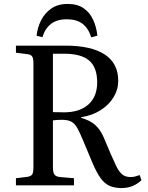

<svg xmlns="http://www.w3.org/2000/svg" viewBox="-20 -942 750 976"><path d="M598 14Q562 14 536.5 2.5Q511 -9 491 -37Q471 -65 450 -114L402 -229Q386 -267 373.5 -290Q361 -313 343.5 -323Q326 -333 294 -333Q267 -333 249 -330V-92Q249 -66 256.5 -55Q264 -44 286 -42L356 -36V0H61V-36L119 -43Q138 -46 144 -56Q150 -66 150 -94V-620Q150 -645 143.5 -655Q137 -665 117 -667L61 -674V-710H312Q444 -710 512.5 -665Q581 -620 581 -531Q581 -487 557.5 -448Q534 -409 491.5 -382Q449 -355 392 -346V-343Q436 -331 463 -307.5Q490 -284 507 -244L543 -159Q558 -125 570.5 -98.5Q583 -72 599.5 -57Q616 -42 644 -42Q655 -42 665.5 -44.5Q676 -47 690 -52L699 -26Q657 14 598 14ZM305 -371Q385 -371 429.5 -411Q474 -451 474 -523Q474 -599 433.5 -634Q393 -669 305 -669H249V-372Q268 -372 281 -371.5Q294 -371 305 -371ZM324 -922Q373 -922 404.5 -900.5Q436 -879 453 -842.5Q470 -806 475 -761L444 -752Q429 -799 399 -821.5Q369 -844 319 -844Q268 -844 237.5 -819Q207 -794 196 -753L166 -760Q170 -801 188.5 -838Q207 -875 240.5 -898.5Q274 -922 324 -922Z"/></svg>

Font: Literata 36pt
Style: Regular
Weight: 400
Designer: Latin by Veronika Burian and Jose Scaglione. Greek by Irene Vlachou. Cyrillic by Vera Evstafieva.
Foundry: TypeTogether
Version: Version 3.002